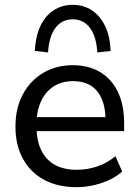

<svg xmlns="http://www.w3.org/2000/svg" viewBox="-20 -766 574 795"><path d="M298 9Q219 9 162.5 -21.5Q106 -52 75 -108.5Q44 -165 44 -242Q44 -318 74.5 -375Q105 -432 158.5 -464Q212 -496 281 -496Q348 -496 395.5 -467Q443 -438 468.5 -384.5Q494 -331 494 -256V-223H115V-281H434L417 -267Q417 -345 383 -387.5Q349 -430 283 -430Q235 -430 201 -407.5Q167 -385 149 -344.5Q131 -304 131 -251V-245Q131 -185 150.5 -144.5Q170 -104 207 -83.5Q244 -63 298 -63Q341 -63 381.5 -76.5Q422 -90 458 -119L486 -56Q453 -26 401.5 -8.5Q350 9 298 9ZM179 -549 124 -555Q127 -614 146.5 -656.5Q166 -699 201 -722.5Q236 -746 281 -746Q327 -746 361.5 -722.5Q396 -699 416 -656.5Q436 -614 438 -555L383 -549Q379 -615 352.5 -650.5Q326 -686 281 -686Q236 -686 209.5 -650.5Q183 -615 179 -549Z"/></svg>

Font: Nunito Sans 12pt Medium
Style: Regular
Weight: 500
Designer: Vernon Adams
Foundry: Vernon Adams
Version: Version 3.101;gftools[0.9.27]